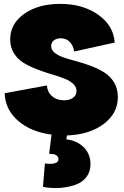

<svg xmlns="http://www.w3.org/2000/svg" viewBox="-20 -682 636 984"><path d="M210 155.8Q243.2 160.2 261.5 154.5Q279.8 148.9 279.8 133.8Q279.8 123.5 272 116.5Q264.2 109.4 252 107.9L231.9 106L244.1 7.8Q138.2 -5.9 72.5 -63.2Q6.8 -120.6 3.9 -204.1L220.2 -244.1Q223.1 -209.5 247.1 -188.7Q271 -168 308.1 -168Q337.4 -168 354.7 -181.2Q372.1 -194.3 372.1 -215.8Q372.1 -237.3 353.3 -253.9Q334.5 -270.5 304.4 -281.5Q274.4 -292.5 238.3 -303.2Q202.1 -314 166 -328.1Q129.9 -342.3 99.9 -360.6Q69.8 -378.9 51 -409.7Q32.2 -440.4 32.2 -480Q32.2 -560.1 104 -611.1Q175.8 -662.1 288.1 -662.1Q404.8 -662.1 483.4 -606.4Q562 -550.8 567.9 -463.9L359.9 -418Q355.5 -449.2 337.4 -467.5Q319.3 -485.8 292 -485.8Q269.5 -485.8 255.9 -474.9Q242.2 -463.9 242.2 -445.8Q242.2 -425.8 261 -410.9Q279.8 -396 310.1 -386.2Q340.3 -376.5 376.7 -366.7Q413.1 -356.9 449.5 -342.8Q485.8 -328.6 516.1 -309.6Q546.4 -290.5 565.2 -258.5Q584 -226.6 584 -184.1Q584 -101.6 511.7 -46.9Q439.5 7.8 323.2 12.2L319.8 32.2Q374.5 38.1 409.2 72.8Q443.8 107.4 443.8 160.2Q443.8 196.8 424.3 223.4Q404.8 250 371.3 263.2Q337.9 276.4 293.7 280.5Q249.5 284.7 200.2 275.9Z"/></svg>

Font: Apfel Grotezk Satt
Style: Regular
Weight: 900
Designer: Luigi Gorlero
Foundry: © 2023, Luigi Gorlero & Collletttivo
Version: Version 2.000;Glyphs 3.2 (3217)